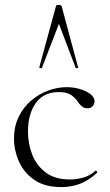

<svg xmlns="http://www.w3.org/2000/svg" viewBox="-20 -750 447 782"><path d="M230 12Q162 12 119.5 -17.5Q77 -47 57 -92.5Q37 -138 37 -185Q37 -235 56 -274Q75 -313 106.5 -340Q138 -367 176 -381Q214 -395 251 -395Q279 -395 305 -387.5Q331 -380 348 -367Q365 -354 365 -338Q365 -326 357.5 -317.5Q350 -309 336 -309Q322 -309 312 -318Q302 -327 296 -337Q284 -354 267.5 -364.5Q251 -375 219 -375Q158 -375 126 -330.5Q94 -286 94 -214Q94 -163 112 -118.5Q130 -74 167.5 -46.5Q205 -19 265 -19Q291 -19 318.5 -26.5Q346 -34 368 -54Q371 -56 374.5 -52Q378 -48 375 -46Q341 -15 306 -1.5Q271 12 230 12ZM298 -476Q300 -474 294.5 -472.5Q289 -471 288 -474L220 -653L151 -474Q150 -471 144.5 -472.5Q139 -474 140 -476L208 -725Q209 -730 219 -730Q229 -730 231 -725Z"/></svg>

Font: Cormorant Light Light
Style: Regular
Weight: 300
Version: Version 4.000